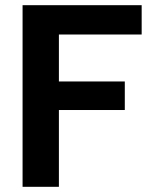

<svg xmlns="http://www.w3.org/2000/svg" viewBox="-20 -720 597 740"><path d="M67 0V-700H526V-587H207V-406H461V-296H207V0Z"/></svg>

Font: DM Sans 20pt ExtraBold
Style: Regular
Weight: 800
Version: Version 4.004;gftools[0.9.30]